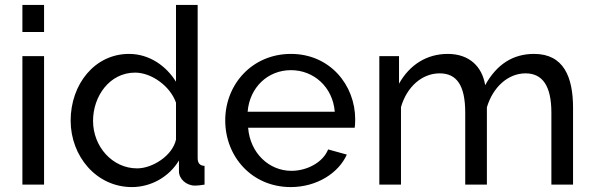

<svg xmlns="http://www.w3.org/2000/svg" viewBox="-20 -750 2414 780"><path d="M159 0V-522H71V0ZM159 -620V-730H71V-620Z M516 10C592 10 666 -30 707 -98V-54C707 -23 737 4 772 4C783 4 792 3 811 0V-76C792 -77 783 -87 783 -108V-730H695V-418C656 -481 588 -531 504 -531C365 -531 267 -408 267 -260C267 -116 371 10 516 10ZM537 -66C437 -66 358 -154 358 -259C358 -359 425 -455 529 -455C595 -455 671 -401 695 -333V-183C681 -118 600 -66 537 -66Z M1161 10C1266 10 1355 -46 1389 -122L1313 -143C1292 -90 1227 -56 1164 -56C1073 -56 996 -128 988 -231H1421C1422 -238 1423 -250 1423 -265C1423 -405 1320 -531 1162 -531C1005 -531 895 -408 895 -261C895 -113 1004 10 1161 10ZM986 -296C994 -395 1068 -465 1162 -465C1255 -465 1332 -396 1340 -296Z M2308 -312C2308 -437 2270 -531 2150 -531C2064 -531 1998 -489 1951 -404C1939 -479 1887 -531 1799 -531C1714 -531 1644 -487 1601 -410V-522H1521V0H1609V-315C1633 -398 1695 -452 1766 -452C1835 -452 1870 -404 1870 -292V0H1958V-314C1982 -395 2043 -452 2115 -452C2184 -452 2220 -401 2220 -292V0H2308Z"/></svg>

Font: Raleway Med
Style: Regular
Weight: 500
Designer: Matt McInerney, Pablo Impallari, Rodrigo Fuenzalida
Foundry: Matt McInerney, Pablo Impallari, Rodrigo Fuenzalida
Version: Version 3.00 July 28, 2015